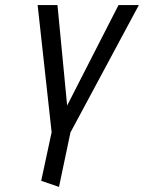

<svg xmlns="http://www.w3.org/2000/svg" viewBox="-20 -520 566 755"><path d="M526 -500H446L244 -105L206 -500H128L183 0L142 191L212 215L257 1Z"/></svg>

Font: Advent Pro Medium
Style: Italic
Weight: 500
Italic angle: -12°
Version: Version 3.000